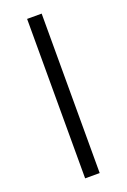

<svg xmlns="http://www.w3.org/2000/svg" viewBox="-142 -775 544 823"><g transform="rotate(-20 130.0 -363.5)"><path d="M163 -727.3V0H96.6V-727.3Z"/></g></svg>

Font: Inter P Light
Style: Regular
Weight: 300
Designer: Rasmus Andersson
Foundry: rsms
Version: Version 3.018;git-588b23468